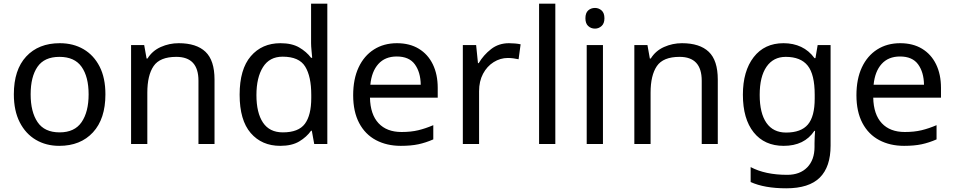

<svg xmlns="http://www.w3.org/2000/svg" viewBox="-20 -780 5168 1040"><path d="M551 -269Q551 -136 483.5 -63Q416 10 301 10Q230 10 174.5 -22.5Q119 -55 87 -117.5Q55 -180 55 -269Q55 -402 122 -474Q189 -546 304 -546Q377 -546 432.5 -513.5Q488 -481 519.5 -419.5Q551 -358 551 -269ZM146 -269Q146 -174 183.5 -118.5Q221 -63 303 -63Q384 -63 422 -118.5Q460 -174 460 -269Q460 -364 422 -418Q384 -472 302 -472Q220 -472 183 -418Q146 -364 146 -269Z M948 -546Q1044 -546 1093 -499.5Q1142 -453 1142 -349V0H1055V-343Q1055 -472 935 -472Q846 -472 812 -422Q778 -372 778 -278V0H690V-536H761L774 -463H779Q805 -505 851 -525.5Q897 -546 948 -546Z M1498 10Q1398 10 1338 -59.5Q1278 -129 1278 -267Q1278 -405 1338.5 -475.5Q1399 -546 1499 -546Q1561 -546 1600.5 -523Q1640 -500 1665 -467H1671Q1670 -480 1667.5 -505.5Q1665 -531 1665 -546V-760H1753V0H1682L1669 -72H1665Q1641 -38 1601 -14Q1561 10 1498 10ZM1512 -63Q1597 -63 1631.5 -109.5Q1666 -156 1666 -250V-266Q1666 -366 1633 -419.5Q1600 -473 1511 -473Q1440 -473 1404.5 -416.5Q1369 -360 1369 -265Q1369 -169 1404.5 -116Q1440 -63 1512 -63Z M2130 -546Q2199 -546 2248.5 -516Q2298 -486 2324.5 -431.5Q2351 -377 2351 -304V-251H1984Q1986 -160 2030.5 -112.5Q2075 -65 2155 -65Q2206 -65 2245.5 -74.5Q2285 -84 2327 -102V-25Q2286 -7 2246 1.5Q2206 10 2151 10Q2075 10 2016.5 -21Q1958 -52 1925.5 -113.5Q1893 -175 1893 -264Q1893 -352 1922.5 -415Q1952 -478 2005.5 -512Q2059 -546 2130 -546ZM2129 -474Q2066 -474 2029.5 -433.5Q1993 -393 1986 -321H2259Q2258 -389 2227 -431.5Q2196 -474 2129 -474Z M2737 -546Q2752 -546 2769.5 -544.5Q2787 -543 2800 -540L2789 -459Q2776 -462 2760.5 -464Q2745 -466 2731 -466Q2690 -466 2654 -443.5Q2618 -421 2596.5 -380.5Q2575 -340 2575 -286V0H2487V-536H2559L2569 -438H2573Q2599 -482 2640 -514Q2681 -546 2737 -546Z M2988 0H2900V-760H2988Z M3203 -737Q3223 -737 3238.5 -723.5Q3254 -710 3254 -681Q3254 -653 3238.5 -639Q3223 -625 3203 -625Q3181 -625 3166 -639Q3151 -653 3151 -681Q3151 -710 3166 -723.5Q3181 -737 3203 -737ZM3246 -536V0H3158V-536Z M3674 -546Q3770 -546 3819 -499.5Q3868 -453 3868 -349V0H3781V-343Q3781 -472 3661 -472Q3572 -472 3538 -422Q3504 -372 3504 -278V0H3416V-536H3487L3500 -463H3505Q3531 -505 3577 -525.5Q3623 -546 3674 -546Z M4224 -546Q4277 -546 4319.5 -526Q4362 -506 4392 -465H4397L4409 -536H4479V9Q4479 124 4420.5 182Q4362 240 4239 240Q4121 240 4046 206V125Q4125 167 4244 167Q4313 167 4352.5 126.5Q4392 86 4392 16V-5Q4392 -17 4393 -39.5Q4394 -62 4395 -71H4391Q4337 10 4225 10Q4121 10 4062.5 -63Q4004 -136 4004 -267Q4004 -395 4062.5 -470.5Q4121 -546 4224 -546ZM4236 -472Q4169 -472 4132 -418.5Q4095 -365 4095 -266Q4095 -167 4131.5 -114.5Q4168 -62 4238 -62Q4319 -62 4356 -105.5Q4393 -149 4393 -246V-267Q4393 -377 4355 -424.5Q4317 -472 4236 -472Z M4856 -546Q4925 -546 4974.5 -516Q5024 -486 5050.5 -431.5Q5077 -377 5077 -304V-251H4710Q4712 -160 4756.5 -112.5Q4801 -65 4881 -65Q4932 -65 4971.5 -74.5Q5011 -84 5053 -102V-25Q5012 -7 4972 1.5Q4932 10 4877 10Q4801 10 4742.5 -21Q4684 -52 4651.5 -113.5Q4619 -175 4619 -264Q4619 -352 4648.5 -415Q4678 -478 4731.5 -512Q4785 -546 4856 -546ZM4855 -474Q4792 -474 4755.5 -433.5Q4719 -393 4712 -321H4985Q4984 -389 4953 -431.5Q4922 -474 4855 -474Z"/></svg>

Font: Noto Sans Ethiopic
Style: Regular
Weight: 400
Designer: Monotype Design Team
Foundry: Monotype Imaging Inc.
Version: Version 2.102; ttfautohint (v1.8.4.7-5d5b)